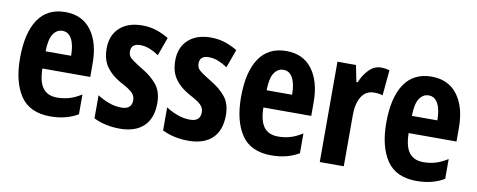

<svg xmlns="http://www.w3.org/2000/svg" viewBox="-54 -789 2562 1031"><g transform="rotate(10 1227.0 -273.5)"><path d="M234 -556Q326 -556 375.5 -489.5Q425 -423 425 -310V-236H164Q165 -164 190.5 -130Q216 -96 268 -96Q303 -96 334 -105Q365 -114 400 -136V-28Q336 10 250 10Q137 10 86.5 -65.5Q36 -141 36 -270Q36 -408 86 -482Q136 -556 234 -556ZM236 -454Q205 -454 185.5 -425Q166 -396 165 -330H304Q304 -388 286.5 -421Q269 -454 236 -454Z M804 -160Q804 -76 758 -33Q712 10 629 10Q549 10 486 -21V-147Q513 -129 547.5 -116Q582 -103 618 -103Q674 -103 674 -153Q674 -174 659 -191Q644 -208 592 -235Q541 -263 513 -302.5Q485 -342 485 -402Q485 -474 530 -515.5Q575 -557 653 -557Q693 -557 728 -546Q763 -535 798 -514L762 -414Q739 -430 713 -440.5Q687 -451 660 -451Q611 -451 611 -408Q611 -394 617 -383.5Q623 -373 640 -361Q657 -349 691 -328Q741 -299 772.5 -261Q804 -223 804 -160Z M1178 -160Q1178 -76 1132 -33Q1086 10 1003 10Q923 10 860 -21V-147Q887 -129 921.5 -116Q956 -103 992 -103Q1048 -103 1048 -153Q1048 -174 1033 -191Q1018 -208 966 -235Q915 -263 887 -302.5Q859 -342 859 -402Q859 -474 904 -515.5Q949 -557 1027 -557Q1067 -557 1102 -546Q1137 -535 1172 -514L1136 -414Q1113 -430 1087 -440.5Q1061 -451 1034 -451Q985 -451 985 -408Q985 -394 991 -383.5Q997 -373 1014 -361Q1031 -349 1065 -328Q1115 -299 1146.5 -261Q1178 -223 1178 -160Z M1439 -556Q1531 -556 1580.5 -489.5Q1630 -423 1630 -310V-236H1369Q1370 -164 1395.5 -130Q1421 -96 1473 -96Q1508 -96 1539 -105Q1570 -114 1605 -136V-28Q1541 10 1455 10Q1342 10 1291.5 -65.5Q1241 -141 1241 -270Q1241 -408 1291 -482Q1341 -556 1439 -556ZM1441 -454Q1410 -454 1390.5 -425Q1371 -396 1370 -330H1509Q1509 -388 1491.5 -421Q1474 -454 1441 -454Z M1956 -557Q1966 -557 1976.5 -555.5Q1987 -554 2001 -550L1988 -411Q1970 -418 1942 -418Q1896 -418 1872.5 -380Q1849 -342 1849 -279V0H1718V-547H1819L1837 -457H1844Q1859 -496 1888 -526.5Q1917 -557 1956 -557Z M2231 -556Q2323 -556 2372.5 -489.5Q2422 -423 2422 -310V-236H2161Q2162 -164 2187.5 -130Q2213 -96 2265 -96Q2300 -96 2331 -105Q2362 -114 2397 -136V-28Q2333 10 2247 10Q2134 10 2083.5 -65.5Q2033 -141 2033 -270Q2033 -408 2083 -482Q2133 -556 2231 -556ZM2233 -454Q2202 -454 2182.5 -425Q2163 -396 2162 -330H2301Q2301 -388 2283.5 -421Q2266 -454 2233 -454Z"/></g></svg>

Font: Noto Sans Lao UI ExtCond
Style: Bold
Weight: 700
Width: 2
Designer: Monotype Design Team
Foundry: Monotype Imaging Inc.
Version: Version 2.000; ttfautohint (v1.8.4.7-5d5b)